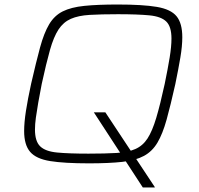

<svg xmlns="http://www.w3.org/2000/svg" viewBox="-20 -716 884 851"><path d="M613 115 396 -218H447L666 113V115ZM374 8Q265 8 202.5 -2Q140 -12 113.5 -43Q87 -74 87 -135Q87 -173 95 -224.5Q103 -276 118 -345Q140 -441 157.5 -505.5Q175 -570 198 -608.5Q221 -647 258 -665.5Q295 -684 354 -690Q413 -696 501 -696Q613 -696 675 -685.5Q737 -675 762.5 -644Q788 -613 788 -551Q788 -512 779.5 -461.5Q771 -411 757 -343Q736 -249 718.5 -186Q701 -123 678 -84Q655 -45 618 -25Q581 -5 522 1.5Q463 8 374 8ZM372 -35Q446 -35 496.5 -38Q547 -41 580 -55.5Q613 -70 634 -102.5Q655 -135 672.5 -193.5Q690 -252 710 -344Q724 -412 732 -461Q740 -510 740 -545Q740 -598 717 -620.5Q694 -643 642 -648Q590 -653 503 -653Q428 -653 377.5 -650Q327 -647 294 -632.5Q261 -618 239.5 -585.5Q218 -553 201.5 -494.5Q185 -436 165 -344Q156 -298 149.5 -261Q143 -224 139 -194.5Q135 -165 135 -142Q135 -90 158 -67.5Q181 -45 233 -40Q285 -35 372 -35Z"/></svg>

Font: Saira Expanded ExtraLight
Style: Italic
Weight: 250
Width: 7
Italic angle: -12°
Designer: Hector Gatti with collaboration of the Omnibus-Type team
Foundry: Omnibus-Type
Version: Version 1.101